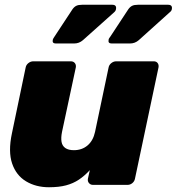

<svg xmlns="http://www.w3.org/2000/svg" viewBox="-20 -778 744 808"><path d="M186 10Q131 10 89.5 -15Q48 -40 31 -90Q14 -140 30 -216L88 -494Q90 -505 99.5 -512.5Q109 -520 120 -520H278Q289 -520 295 -512.5Q301 -505 299 -494L241 -223Q236 -198 239 -181Q242 -164 255 -155Q268 -146 291 -146Q325 -146 348.5 -166Q372 -186 380 -223L437 -494Q439 -505 448.5 -512.5Q458 -520 469 -520H627Q638 -520 643.5 -512.5Q649 -505 647 -494L548 -26Q546 -15 537 -7.5Q528 0 517 0H371Q361 0 354.5 -7.5Q348 -15 350 -26L358 -62Q336 -38 312 -22Q288 -6 258 2Q228 10 186 10ZM450 -595Q434 -595 437 -610Q437 -614 440 -618Q443 -622 445 -625L520 -739Q527 -749 536 -753.5Q545 -758 561 -758H687Q707 -758 703 -739Q702 -732 694 -726L564 -609Q548 -595 527 -595ZM215 -595Q199 -595 202 -610Q203 -614 205.5 -618Q208 -622 210 -625L285 -739Q292 -749 301 -753.5Q310 -758 326 -758H452Q472 -758 468 -739Q467 -732 460 -726L329 -609Q313 -595 292 -595Z"/></svg>

Font: Rubik ExtraBold
Style: Italic
Weight: 800
Italic angle: -12°
Designer: Hubert and Fischer
Foundry: Hubert and Fischer
Version: Version 2.300;gftools[0.9.30]